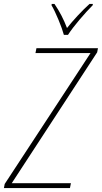

<svg xmlns="http://www.w3.org/2000/svg" viewBox="-45 -960 520 980"><path d="M302 -782Q324 -816 361 -859.5Q398 -903 428 -933L429 -940H412Q381 -912 350.5 -879Q320 -846 297 -817Q272 -883 233 -940H219L218 -933Q234 -906 253.5 -859Q273 -812 281 -782ZM312 0 317 -25H15L451 -693L455 -714H141L136 -689H417L-21 -21L-25 0Z"/></svg>

Font: Noto Sans Display SemiCondensed Thin
Style: Italic
Weight: 250
Width: 4
Designer: Monotype Design team
Foundry: Monotype Imaging Inc.
Version: 1.000